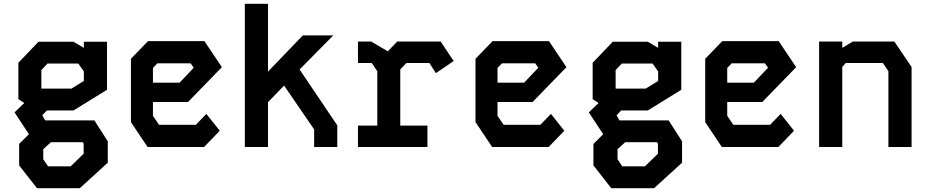

<svg xmlns="http://www.w3.org/2000/svg" viewBox="-20 -768 4840 1003"><path d="M246 -25H412L417 -18V35L349 101H231L206 64V11ZM196 -402 228 -436H389L418 -395V-345L353 -305H196ZM364 -191 539 -299V-550H418V-518L364 -550H181L76 -440V-250L107 -230L56 -181L131 -67L80 -16V96L173 215H397L543 82V-30L473 -139H216L201 -166L225 -191Z M753 -553 664 -461V-130L751 0H1046L1128 -85L1058 -173L1003 -116H811L779 -163V-235H962L1139 -417L1048 -553ZM779 -413 802 -437H976L992 -414L918 -336H779Z M1259 -748V0H1380V-234L1464 -321L1621 -92V0H1742V-113L1545 -405L1721 -583H1562L1380 -394V-748Z M1850 -551V-439H1922L1951 -396V-112H1850V0H2213V-112H2071V-405L2103 -439H2223L2257 -386L2350 -449L2282 -551H2055L2006 -500L1919 -551Z M2553 -553 2464 -461V-130L2551 0H2846L2928 -85L2858 -173L2803 -116H2611L2579 -163V-235H2762L2939 -417L2848 -553ZM2579 -413 2602 -437H2776L2792 -414L2718 -336H2579Z M3246 -25H3412L3417 -18V35L3349 101H3231L3206 64V11ZM3196 -402 3228 -436H3389L3418 -395V-345L3353 -305H3196ZM3364 -191 3539 -299V-550H3418V-518L3364 -550H3181L3076 -440V-250L3107 -230L3056 -181L3131 -67L3080 -16V96L3173 215H3397L3543 82V-30L3473 -139H3216L3201 -166L3225 -191Z M3753 -553 3664 -461V-130L3751 0H4046L4128 -85L4058 -173L4003 -116H3811L3779 -163V-235H3962L4139 -417L4048 -553ZM3779 -413 3802 -437H3976L3992 -414L3918 -336H3779Z M4259 -551V0H4380V-418L4398 -439H4592L4621 -396V0H4742V-418L4652 -551H4435L4380 -518V-551Z"/></svg>

Font: Kode Mono
Style: Bold
Weight: 700
Monospace: yes
Designer: Isa Ozler
Foundry: Kadena LLC
Version: Version 1.206;gftools[0.9.28]